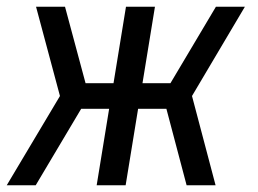

<svg xmlns="http://www.w3.org/2000/svg" viewBox="-26 -550 766 570"><path d="M-6 0H80L215 -227H298L261 0H347L384 -227H468L528 0H614L544 -265L701 -530H615L480 -303H397L434 -530H348L311 -303H228L167 -530H81L152 -265Z"/></svg>

Font: Iosevka Sparkle Oblique
Style: Regular
Weight: 400
Italic angle: -9°
Designer: Belleve Invis
Foundry: Belleve Invis
Version: Version 4.5.0; ttfautohint (v1.8.3)